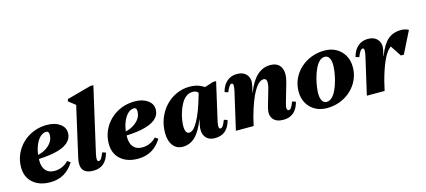

<svg xmlns="http://www.w3.org/2000/svg" viewBox="-59 -1281 4021 1814"><g transform="rotate(-15 1951.5 -374.5)"><path d="M260 16Q153 16 90 -40Q27 -96 27 -191Q27 -259 53 -318Q79 -377 125 -421.5Q171 -466 232.5 -491Q294 -516 365 -516Q442 -516 491 -481.5Q540 -447 540 -392Q540 -336 495.5 -298Q451 -260 362.5 -241.5Q274 -223 140 -223V-255Q204 -255 256 -277Q308 -299 338.5 -336Q369 -373 369 -419Q369 -436 362.5 -445.5Q356 -455 344 -455Q307 -455 276.5 -422Q246 -389 228 -333Q210 -277 210 -207Q210 -145 240 -111Q270 -77 325 -77Q365 -77 401 -93Q437 -109 463 -137L492 -117Q410 16 260 16Z M681 16Q609 16 581.5 -22.5Q554 -61 572 -139L699 -698L719 -599L616 -679L621 -700L859 -765H888L743 -130Q735 -93 737.5 -76Q740 -59 753 -59Q766 -59 777 -74.5Q788 -90 804 -130L838 -119Q821 -52 782 -18Q743 16 681 16Z M1118 16Q1011 16 948 -40Q885 -96 885 -191Q885 -259 911 -318Q937 -377 983 -421.5Q1029 -466 1090.5 -491Q1152 -516 1223 -516Q1300 -516 1349 -481.5Q1398 -447 1398 -392Q1398 -336 1353.5 -298Q1309 -260 1220.5 -241.5Q1132 -223 998 -223V-255Q1062 -255 1114 -277Q1166 -299 1196.5 -336Q1227 -373 1227 -419Q1227 -436 1220.5 -445.5Q1214 -455 1202 -455Q1165 -455 1134.5 -422Q1104 -389 1086 -333Q1068 -277 1068 -207Q1068 -145 1098 -111Q1128 -77 1183 -77Q1223 -77 1259 -93Q1295 -109 1321 -137L1350 -117Q1268 16 1118 16Z M1555 16Q1495 16 1460 -29.5Q1425 -75 1425 -153Q1425 -229 1451 -295Q1477 -361 1523 -410.5Q1569 -460 1630 -488Q1691 -516 1762 -516Q1822 -516 1870.5 -493Q1919 -470 1942 -430L1842 -374Q1842 -421 1827 -441Q1812 -461 1776 -461Q1740 -461 1712.5 -440Q1685 -419 1665.5 -384.5Q1646 -350 1633 -310.5Q1620 -271 1614 -234Q1608 -197 1608 -170Q1608 -97 1649 -97Q1670 -97 1691.5 -118.5Q1713 -140 1735.5 -181Q1758 -222 1780.5 -282Q1803 -342 1825 -420L1883 -385V-194H1772Q1730 -85 1678 -34.5Q1626 16 1555 16ZM1871 16Q1804 16 1775 -28.5Q1746 -73 1763 -149L1836 -467H1879L1989 -502H2018L1933 -130Q1925 -93 1927.5 -76Q1930 -59 1943 -59Q1956 -59 1967 -74.5Q1978 -90 1994 -130L2028 -119Q2011 -52 1972 -18Q1933 16 1871 16Z M2539 16Q2467 16 2437 -26Q2407 -68 2428 -139L2473 -295Q2505 -403 2455 -403Q2431 -403 2407 -382Q2383 -361 2359.5 -320Q2336 -279 2313.5 -219Q2291 -159 2270 -82H2215V-306H2323Q2403 -516 2549 -516Q2625 -516 2653 -462.5Q2681 -409 2655 -317L2601 -130Q2591 -97 2594 -78Q2597 -59 2611 -59Q2624 -59 2635 -74.5Q2646 -90 2662 -130L2696 -119Q2679 -52 2640 -18Q2601 16 2539 16ZM2077 0 2162 -370Q2170 -407 2168 -424Q2166 -441 2152 -441Q2130 -441 2102 -370L2068 -381Q2085 -446 2125.5 -481Q2166 -516 2224 -516Q2288 -516 2319.5 -476.5Q2351 -437 2337 -375L2251 0Z M2965 16Q2901 16 2851 -12Q2801 -40 2773 -89.5Q2745 -139 2745 -203Q2745 -269 2770.5 -325.5Q2796 -382 2842 -425Q2888 -468 2949 -492Q3010 -516 3080 -516Q3145 -516 3194.5 -488Q3244 -460 3272 -411Q3300 -362 3300 -297Q3300 -231 3274.5 -174.5Q3249 -118 3203 -75Q3157 -32 3096.5 -8Q3036 16 2965 16ZM2977 -42Q3008 -42 3032 -66.5Q3056 -91 3073.5 -129.5Q3091 -168 3103 -212Q3115 -256 3120.5 -295.5Q3126 -335 3126 -361Q3126 -408 3111 -433Q3096 -458 3068 -458Q3037 -458 3013 -433.5Q2989 -409 2971.5 -370.5Q2954 -332 2942 -288Q2930 -244 2924.5 -204.5Q2919 -165 2919 -139Q2919 -93 2934 -67.5Q2949 -42 2977 -42Z M3499 -95V-319H3607Q3648 -426 3699 -471Q3750 -516 3830 -516Q3870 -516 3903 -498L3796 -284H3767L3678 -419H3737V-403Q3704 -403 3672.5 -369Q3641 -335 3611.5 -266.5Q3582 -198 3554 -95ZM3358 0 3443 -370Q3451 -407 3449 -424Q3447 -441 3433 -441Q3411 -441 3383 -370L3349 -381Q3366 -446 3406.5 -481Q3447 -516 3505 -516Q3569 -516 3600.5 -476.5Q3632 -437 3618 -375L3532 0Z"/></g></svg>

Font: Platypi Light ExtraBold
Style: Italic
Weight: 800
Italic angle: -13°
Version: Version 1.200